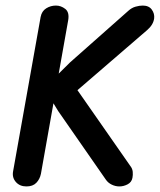

<svg xmlns="http://www.w3.org/2000/svg" viewBox="-20 -670 574 690"><path d="M534 -604Q531 -581 509 -562L226 -318L143 -326V-358L232 -446L441 -631Q453 -642 467 -646Q481 -650 493 -650Q515 -650 525.5 -635.5Q536 -621 534 -604ZM409 0Q395 0 381.5 -6.5Q368 -13 360 -25L189 -271L142 -348L143 -382L243 -368L448 -74Q456 -64 457 -52.5Q458 -41 456 -31Q453 -15 438.5 -7.5Q424 0 409 0ZM75 0Q51 0 37 -16Q23 -32 27 -54L126 -609Q130 -630 146 -640Q162 -650 181 -650Q199 -650 214.5 -638Q230 -626 225 -597L127 -45Q123 -26 110.5 -13Q98 0 75 0Z"/></svg>

Font: Edu QLD Beginners
Style: Regular
Weight: 400
Designer: Tina and Corey Anderson
Foundry: Google for Education
Version: Version 1.001